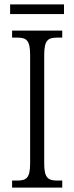

<svg xmlns="http://www.w3.org/2000/svg" viewBox="-20 -853 338 873"><path d="M26 -789H271V-833H26ZM35 0H263V-32H242C199 -32 181 -43 181 -110V-603C181 -672 199 -682 242 -682H263V-714H35V-682H57C99 -682 117 -672 117 -603V-110C117 -42 99 -32 57 -32H35Z"/></svg>

Font: Noto Serif Myanmar Condensed Light
Style: Regular
Weight: 300
Width: 3
Designer: Ben Mitchell and the Monotype Design Team
Foundry: Monotype Imaging Inc.
Version: Version 2.106